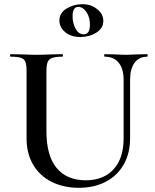

<svg xmlns="http://www.w3.org/2000/svg" viewBox="-20 -884 741 918"><path d="M481 -613Q478 -613 478 -619Q478 -625 481 -625L526 -624Q562 -622 586 -622Q604 -622 640 -624L684 -625Q686 -625 686 -619Q686 -613 684 -613Q645 -613 623.5 -584Q602 -555 602 -503V-223Q602 -151 571.5 -97.5Q541 -44 485.5 -15Q430 14 357 14Q284 14 227 -14.5Q170 -43 138.5 -96.5Q107 -150 107 -222V-544Q107 -574 101.5 -588Q96 -602 80 -607.5Q64 -613 31 -613Q28 -613 28 -619Q28 -625 31 -625L83 -624Q127 -622 154 -622Q184 -622 228 -624L278 -625Q281 -625 281 -619Q281 -613 278 -613Q245 -613 229 -607Q213 -601 207.5 -586.5Q202 -572 202 -542V-257Q202 -139 251 -80.5Q300 -22 390 -22Q475 -22 523 -74.5Q571 -127 571 -222V-503Q571 -555 547.5 -584Q524 -613 481 -613ZM264 -786Q264 -822 298 -843Q332 -864 374 -864Q415 -864 444.5 -840.5Q474 -817 474 -784Q474 -749 440.5 -728Q407 -707 364 -707Q319 -707 291.5 -730.5Q264 -754 264 -786ZM410 -766Q410 -801 393.5 -826Q377 -851 354 -851Q327 -851 327 -806Q327 -773 341.5 -746.5Q356 -720 380 -720Q410 -720 410 -766Z"/></svg>

Font: Cormorant SC SemiBold
Style: Regular
Weight: 600
Designer: Christian Thalmann (Catharsis Fonts)
Version: Version 3.000